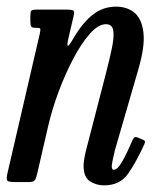

<svg xmlns="http://www.w3.org/2000/svg" viewBox="-20 -549 476 579"><path d="M89.5 -520H179.5Q198.5 -520 201.8 -516.5Q205 -513 201.5 -498.5L186.5 -434.5Q181 -410 185 -410.8Q189 -411.5 202 -434.5Q230 -482 260.8 -505.5Q291.5 -529 330 -529Q363 -529 385.2 -510.8Q407.5 -492.5 412.5 -451.2Q417.5 -410 397.5 -341L326.5 -96Q324.5 -89 320.8 -70.8Q317 -52.5 317 -48.5Q317 -37 322.5 -37Q334.5 -37 348.8 -62.2Q363 -87.5 380 -127Q383 -133 386 -135Q389 -137 396 -134L409 -128.5Q415.5 -126 416.8 -123.5Q418 -121 415.5 -114.5Q390 -58.5 365.5 -24.2Q341 10 294 10Q270 10 251 -2.5Q232 -15 232 -49.5Q232 -57 234 -69.5Q236 -82 238.5 -92L300 -330Q311 -372.5 317.8 -405.5Q324.5 -438.5 321.5 -457.2Q318.5 -476 299.5 -476Q276.5 -476 251 -447.2Q225.5 -418.5 201 -372Q176.5 -325.5 156.5 -271.8Q136.5 -218 125 -167.5L92 -24.5Q89.5 -13 85.8 -6.5Q82 0 66.5 0H27.5Q6 0 2.2 -3.8Q-1.5 -7.5 2 -24.5L100 -447.5Q103 -460.5 101 -462.8Q99 -465 93 -465H88.5Q76 -465 73.8 -469.5Q71.5 -474 71.5 -486.5V-500.5Q71.5 -513 74.5 -516.5Q77.5 -520 89.5 -520Z"/></svg>

Font: Besley* Condensed
Style: Italic
Weight: 400
Width: 3
Italic angle: -13°
Designer: Owen Earl
Foundry: indestructible type*
Version: Version 3.000; ttfautohint (v1.8.3)